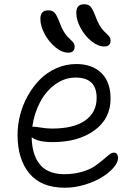

<svg xmlns="http://www.w3.org/2000/svg" viewBox="-20 -838 616 908"><path d="M473.1 -618.2Q442.9 -618.2 411.6 -643.8Q380.4 -669.4 360.6 -706.8Q340.8 -744.1 340.8 -777.8Q340.8 -817.9 377.9 -817.9Q397.5 -817.9 407.7 -807.1Q418 -796.4 432.1 -759.8Q439.9 -736.8 450.4 -719.2Q460.9 -701.7 469.7 -692.6Q478.5 -683.6 486.3 -676.5Q494.1 -669.4 498.5 -662.6Q502.9 -655.8 502.9 -647Q502.9 -618.2 473.1 -618.2ZM303.2 -588.9Q272.9 -588.9 241.7 -614.7Q210.4 -640.6 190.7 -678Q170.9 -715.3 170.9 -749Q170.9 -789.1 208 -789.1Q227.5 -789.1 237.8 -778.3Q248 -767.6 262.2 -731Q270 -708 280.5 -690.4Q291 -672.9 299.8 -663.8Q308.6 -654.8 316.4 -647.7Q324.2 -640.6 328.6 -633.8Q333 -627 333 -618.2Q333 -588.9 303.2 -588.9ZM287.1 49.8Q174.8 49.8 118.9 -17.8Q63 -85.4 63 -200.2Q63 -247.6 75.4 -295.4Q87.9 -343.3 112.1 -386.2Q136.2 -429.2 169.2 -462.4Q202.1 -495.6 246.8 -515.4Q291.5 -535.2 340.8 -535.2Q415.5 -535.2 459.2 -492.9Q502.9 -450.7 502.9 -371.1Q502.9 -276.9 426.5 -221.4Q350.1 -166 230 -166Q157.7 -166 129.9 -189Q130.4 -150.9 138.7 -120.4Q147 -89.8 164.6 -65.4Q182.1 -41 212.4 -27.6Q242.7 -14.2 283.2 -14.2Q327.6 -14.2 365 -24.7Q402.3 -35.2 425 -50.3Q447.8 -65.4 464.8 -80.3Q481.9 -95.2 495.1 -105.7Q508.3 -116.2 518.1 -116.2Q538.1 -116.2 538.1 -89.8Q538.1 -69.3 516.6 -44.7Q495.1 -20 461.2 0.7Q427.2 21.5 380.4 35.6Q333.5 49.8 287.1 49.8ZM140.1 -238.8Q147.5 -238.8 174.8 -234.4Q202.1 -230 226.1 -230Q328.6 -230 382.8 -268.1Q437 -306.2 437 -375Q437 -471.2 337.9 -471.2Q285.6 -471.2 241.2 -439Q196.8 -406.7 169.2 -354.2Q141.6 -301.8 132.8 -238.8Z"/></svg>

Font: Shantell Sans Irregular
Style: Regular
Weight: 300
Designer: Stephen Nixon, Anya Danilova, Shantell Martin
Foundry: Arrow Type
Version: Version 1.006;[9816181b4]